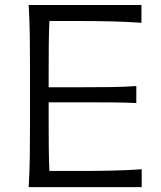

<svg xmlns="http://www.w3.org/2000/svg" viewBox="-20 -764 659 784"><path d="M97.2 0Q100.6 -62.5 101.6 -120.1Q102.5 -177.7 102.5 -246.6V-495.6Q102.5 -564.9 101.6 -622.8Q100.6 -680.7 97.2 -743.7H557.6V-670.9Q504.4 -674.8 443.8 -676.5Q383.3 -678.2 300.8 -678.2H181.6Q179.7 -630.9 179.2 -584.5Q178.7 -538.1 178.7 -484.4V-407.7H308.6Q381.3 -407.7 434.3 -408.4Q487.3 -409.2 536.6 -412.6V-343.3Q484.4 -345.7 431.6 -345.9Q378.9 -346.2 307.6 -346.2H178.7V-257.8Q178.7 -204.6 179.2 -158.7Q179.7 -112.8 181.6 -65.9H307.6Q377 -65.9 439 -67.4Q501 -68.8 558.6 -72.8V0Z"/></svg>

Font: Pinar-FD Regular
Style: FD-Regular
Weight: 400
Designer: Amin Abedi
Version: Version 3.000